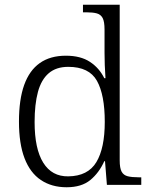

<svg xmlns="http://www.w3.org/2000/svg" viewBox="-20 -780 634 810"><path d="M261 10Q198 10 152.5 -20.5Q107 -51 83.5 -112.5Q60 -174 60 -267Q60 -360 82 -421.5Q104 -483 148 -514Q192 -545 258 -545Q320 -545 359.5 -519Q399 -493 420 -450H425Q423 -477 422 -505.5Q421 -534 421 -557V-655Q421 -689 413 -704Q405 -719 388.5 -723.5Q372 -728 346 -728H330V-760H485V-103Q485 -71 493 -56Q501 -41 518.5 -36.5Q536 -32 565 -32H576V0H431L423 -100H420Q398 -51 361 -20.5Q324 10 261 10ZM268 -36Q351 -37 386.5 -96Q422 -155 422 -266Q422 -380 389 -439Q356 -498 268 -498Q217 -498 185.5 -471Q154 -444 140 -392Q126 -340 126 -265Q126 -152 162.5 -93.5Q199 -35 268 -36Z"/></svg>

Font: Noto Serif Hebrew Light
Style: Regular
Weight: 300
Version: Version 2.003